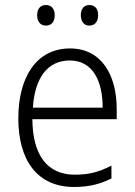

<svg xmlns="http://www.w3.org/2000/svg" viewBox="-20 -786 536 765"><path d="M128 -725C128 -700 141 -684 163 -684C185 -684 198 -699 198 -725C198 -751 185 -766 163 -766C141 -766 128 -751 128 -725ZM302 -726C302 -700 315 -684 336 -684C358 -684 371 -700 371 -726C371 -751 358 -766 336 -766C315 -766 302 -751 302 -726ZM259 -593C126 -593 53 -480 53 -314C53 -148 128 -41 275 -41C334 -41 378 -52 424 -75V-126C373 -100 333 -90 278 -90C169 -90 110 -167 109 -311H445V-351C445 -488 384 -593 259 -593ZM258 -545C348 -545 389 -466 389 -357H111C119 -481 173 -545 258 -545Z"/></svg>

Font: Noto Sans Tamil UI SemiCondensed Light
Style: Regular
Weight: 300
Width: 4
Designer: Jelle Bosma - Monotype Design Team
Foundry: Monotype Imaging Inc.
Version: Version 2.004